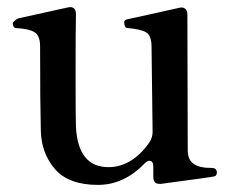

<svg xmlns="http://www.w3.org/2000/svg" viewBox="-20 -510 667 541"><path d="M591 -24Q591 -15 584 -13Q577 -11 434 8H429Q412 8 412 -11V-40Q412 -57 401 -57Q394 -57 387 -49Q329 11 256 11Q173 11 134.5 -34Q96 -79 95 -143Q93 -219 93 -379Q93 -410 77 -419.5Q61 -429 25 -431Q16 -432 16 -445Q16 -447 22.5 -452.5Q29 -458 35 -459L171 -489L177 -490Q194 -490 194 -470Q193 -435 193 -302Q193 -173 194 -152Q200 -39 286 -39Q319 -39 349 -57.5Q379 -76 403 -112Q410 -125 410 -138L407 -378Q407 -410 391.5 -419Q376 -428 339 -431Q330 -432 330 -447Q330 -453 336 -455L427 -475L485 -488L491 -489Q499 -489 503.5 -483.5Q508 -478 508 -469L509 -85Q509 -44 555 -38Q561 -37 573 -37Q584 -37 587.5 -33.5Q591 -30 591 -24Z"/></svg>

Font: Shippori Mincho B1 SemiBold
Style: Regular
Weight: 600
Designer: FONTDASU
Foundry: FONTDASU / Google Inc. / but / Adobe
Version: Version 3.110; ttfautohint (v1.8.3)